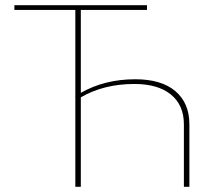

<svg xmlns="http://www.w3.org/2000/svg" viewBox="-20 -714 822 734"><path d="M268 0V-344L267 -345L268 -346V-676H35V-694H542V-676H289V-359Q380 -411 497 -411Q597 -411 650.5 -365.5Q704 -320 704 -239V0H683V-239Q683 -312 633.5 -352.5Q584 -393 494 -393Q377 -393 289 -342V0Z"/></svg>

Font: Cantarell Thin
Style: Regular
Weight: 100
Designer: Dave Crossland, Nikolaus Waxweiler, Florian Fecher, Jacques Le Bailly, Eben Sorkin, Alexei Vanyashin, Alexios Zavras, Em
Version: Version 0.303